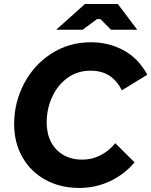

<svg xmlns="http://www.w3.org/2000/svg" viewBox="-20 -920 753 956"><path d="M50.4 -302.2Q50.4 -409.2 99.4 -503Q148.4 -596.8 236 -653.2Q323.6 -709.6 432.4 -709.6Q521.4 -709.6 595.2 -669.7Q669 -629.8 713.4 -548L586.6 -470.2Q562.8 -518.4 524.6 -543.2Q486.4 -568 430.8 -568Q364.4 -568 314.9 -531.4Q265.4 -494.8 238.9 -435.6Q212.4 -376.4 212.4 -309.8Q212.4 -255 233.9 -213.4Q255.4 -171.8 295.5 -148.5Q335.6 -125.2 390 -125.2Q437.4 -125.2 479.3 -146.2Q521.2 -167.2 554 -207L650 -111.6Q599 -51.2 527.5 -17.7Q456 15.8 374.6 15.8Q281.2 15.8 207.4 -24.1Q133.6 -64 92 -136.6Q50.4 -209.2 50.4 -302.2ZM403 -900H566.6L663.6 -771.8H532.6L480.6 -824.6H462.6L391.4 -771.8H259.6Z"/></svg>

Font: Fixel Italic Variable Display Thin
Style: Italic
Weight: 100
Italic angle: -10°
Designer: AlfaBravo + MacPaw
Foundry: Kyrylo Tkachov, Marchela Mozhyna, Serhii Makarenko, Maria Weinstein, Zakhar Kryvoshyya
Version: Version 1.210;Glyphs 3.2 (3217)